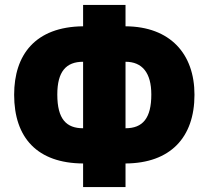

<svg xmlns="http://www.w3.org/2000/svg" viewBox="-20 -744 841 774"><path d="M315 10H486V-85C666 -86 764 -189 764 -362C764 -527 666 -637 486 -638V-724H315V-638C122 -636 37 -523 37 -362C37 -188 131 -86 315 -85ZM315 -227C248 -227 211 -263 211 -363C211 -455 246 -495 315 -495ZM486 -227V-495C553 -495 590 -451 590 -363C590 -268 556 -227 486 -227Z"/></svg>

Font: Noto Sans Condensed Black
Style: Regular
Weight: 900
Width: 3
Designer: Monotype Design Team
Foundry: Monotype Imaging Inc.
Version: Version 2.013